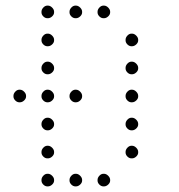

<svg xmlns="http://www.w3.org/2000/svg" viewBox="-20 -693 640 685"><path d="M149 -673Q141 -673 134.5 -666Q128 -659 128 -651V-649Q128 -641 134.5 -634.5Q141 -628 149 -628H151Q159 -628 166 -634.5Q173 -641 173 -649V-651Q173 -659 166 -666Q159 -673 151 -673ZM249 -673Q241 -673 234.5 -666Q228 -659 228 -651V-649Q228 -641 234.5 -634.5Q241 -628 249 -628H251Q259 -628 266 -634.5Q273 -641 273 -649V-651Q273 -659 266 -666Q259 -673 251 -673ZM349 -673Q341 -673 334.5 -666Q328 -659 328 -651V-649Q328 -641 334.5 -634.5Q341 -628 349 -628H351Q359 -628 366 -634.5Q373 -641 373 -649V-651Q373 -659 366 -666Q359 -673 351 -673ZM149 -573Q141 -573 134.5 -566Q128 -559 128 -551V-549Q128 -541 134.5 -534.5Q141 -528 149 -528H151Q159 -528 166 -534.5Q173 -541 173 -549V-551Q173 -559 166 -566Q159 -573 151 -573ZM449 -573Q441 -573 434.5 -566Q428 -559 428 -551V-549Q428 -541 434.5 -534.5Q441 -528 449 -528H451Q459 -528 466 -534.5Q473 -541 473 -549V-551Q473 -559 466 -566Q459 -573 451 -573ZM149 -473Q141 -473 134.5 -466Q128 -459 128 -451V-449Q128 -441 134.5 -434.5Q141 -428 149 -428H151Q159 -428 166 -434.5Q173 -441 173 -449V-451Q173 -459 166 -466Q159 -473 151 -473ZM449 -473Q441 -473 434.5 -466Q428 -459 428 -451V-449Q428 -441 434.5 -434.5Q441 -428 449 -428H451Q459 -428 466 -434.5Q473 -441 473 -449V-451Q473 -459 466 -466Q459 -473 451 -473ZM49 -373Q41 -373 34.5 -366Q28 -359 28 -351V-349Q28 -341 34.5 -334.5Q41 -328 49 -328H51Q59 -328 66 -334.5Q73 -341 73 -349V-351Q73 -359 66 -366Q59 -373 51 -373ZM149 -373Q141 -373 134.5 -366Q128 -359 128 -351V-349Q128 -341 134.5 -334.5Q141 -328 149 -328H151Q159 -328 166 -334.5Q173 -341 173 -349V-351Q173 -359 166 -366Q159 -373 151 -373ZM249 -373Q241 -373 234.5 -366Q228 -359 228 -351V-349Q228 -341 234.5 -334.5Q241 -328 249 -328H251Q259 -328 266 -334.5Q273 -341 273 -349V-351Q273 -359 266 -366Q259 -373 251 -373ZM449 -373Q441 -373 434.5 -366Q428 -359 428 -351V-349Q428 -341 434.5 -334.5Q441 -328 449 -328H451Q459 -328 466 -334.5Q473 -341 473 -349V-351Q473 -359 466 -366Q459 -373 451 -373ZM149 -273Q141 -273 134.5 -266Q128 -259 128 -251V-249Q128 -241 134.5 -234.5Q141 -228 149 -228H151Q159 -228 166 -234.5Q173 -241 173 -249V-251Q173 -259 166 -266Q159 -273 151 -273ZM449 -273Q441 -273 434.5 -266Q428 -259 428 -251V-249Q428 -241 434.5 -234.5Q441 -228 449 -228H451Q459 -228 466 -234.5Q473 -241 473 -249V-251Q473 -259 466 -266Q459 -273 451 -273ZM149 -173Q141 -173 134.5 -166Q128 -159 128 -151V-149Q128 -141 134.5 -134.5Q141 -128 149 -128H151Q159 -128 166 -134.5Q173 -141 173 -149V-151Q173 -159 166 -166Q159 -173 151 -173ZM449 -173Q441 -173 434.5 -166Q428 -159 428 -151V-149Q428 -141 434.5 -134.5Q441 -128 449 -128H451Q459 -128 466 -134.5Q473 -141 473 -149V-151Q473 -159 466 -166Q459 -173 451 -173ZM149 -73Q141 -73 134.5 -66Q128 -59 128 -51V-49Q128 -41 134.5 -34.5Q141 -28 149 -28H151Q159 -28 166 -34.5Q173 -41 173 -49V-51Q173 -59 166 -66Q159 -73 151 -73ZM249 -73Q241 -73 234.5 -66Q228 -59 228 -51V-49Q228 -41 234.5 -34.5Q241 -28 249 -28H251Q259 -28 266 -34.5Q273 -41 273 -49V-51Q273 -59 266 -66Q259 -73 251 -73ZM349 -73Q341 -73 334.5 -66Q328 -59 328 -51V-49Q328 -41 334.5 -34.5Q341 -28 349 -28H351Q359 -28 366 -34.5Q373 -41 373 -49V-51Q373 -59 366 -66Q359 -73 351 -73Z"/></svg>

Font: Doto Rounded Light
Style: Regular
Weight: 300
Monospace: yes
Version: Version 1.000